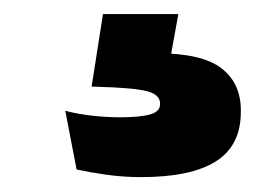

<svg xmlns="http://www.w3.org/2000/svg" viewBox="-20 -36 384 267"><path d="M228 -16.4 211.9 72.5 151.4 38.3Q163.5 37.8 175.1 37.8Q186.8 37.8 198.5 38Q261 38.2 287.9 58.9Q314.9 79.7 314.9 117.2V119.8Q314.9 166.5 280.2 188.4Q245.6 210.3 176.2 210.3Q151.5 210.3 128.2 207Q104.8 203.7 86.5 199.7L70.8 118.1Q88.6 122.7 108.3 124.9Q128.1 127.1 146.9 127.1Q174.9 127.1 188.8 123.1Q202.6 119.2 202.6 108.8V107.8Q202.6 95.8 184.8 90.9Q166.9 86.1 113.9 84.6Q111.2 84.5 110 84.5Q108.7 84.5 107.4 84.5L123.2 -16.4Z"/></svg>

Font: Anek Gurmukhi Medium SemiExpanded
Style: Regular
Weight: 500
Width: 6
Version: Version 1.003